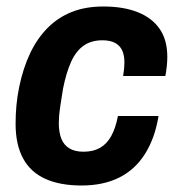

<svg xmlns="http://www.w3.org/2000/svg" viewBox="-20 -559 553 591"><path d="M231 12Q165 12 119.5 -8.5Q74 -29 51 -71.5Q28 -114 28 -178Q28 -205 30.5 -233.5Q33 -262 39 -291Q51 -349 72.5 -394.5Q94 -440 126 -472.5Q158 -505 200.5 -522Q243 -539 298 -539Q360 -539 404 -521.5Q448 -504 471.5 -470Q495 -436 495 -384Q495 -371 493.5 -356Q492 -341 489 -325H359Q361 -337 362 -347.5Q363 -358 363 -367Q363 -389 356 -404Q349 -419 334 -427Q319 -435 295 -435Q261 -435 237.5 -418.5Q214 -402 199 -369Q184 -336 174 -286Q169 -255 166 -235Q163 -215 162 -202.5Q161 -190 161 -181Q161 -151 169 -131.5Q177 -112 194 -102Q211 -92 237 -92Q267 -92 288 -104Q309 -116 322.5 -140.5Q336 -165 343 -202H468Q457 -134 426.5 -85.5Q396 -37 347 -12.5Q298 12 231 12Z"/></svg>

Font: Archivo SemiCondensed
Style: Bold Italic
Weight: 700
Width: 4
Italic angle: -10°
Designer: Hector Gatti
Foundry: Omnibus-Type
Version: Version 2.001